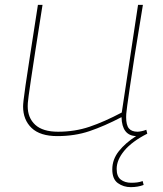

<svg xmlns="http://www.w3.org/2000/svg" viewBox="-20 -550 672 790"><path d="M518 220Q488 220 465 203.5Q442 187 442 147Q442 106 469 72Q496 38 540 10Q482 8 480 -68Q409 -31 348.5 -10.5Q288 10 216 10Q145 10 110 -23.5Q75 -57 75 -112Q75 -120 77 -138Q79 -156 85 -198.5Q91 -241 103.5 -320.5Q116 -400 136 -530H155Q137 -416 125.5 -341.5Q114 -267 107.5 -223Q101 -179 98 -157Q95 -135 94.5 -126.5Q94 -118 94 -113Q94 -65 125 -36.5Q156 -8 219 -8Q288 -8 348.5 -28.5Q409 -49 481 -87L548 -530H568Q547 -404 534 -321Q521 -238 514 -189Q507 -140 503.5 -115.5Q500 -91 499.5 -81.5Q499 -72 499 -68Q499 -35 510.5 -21.5Q522 -8 546 -8Q551 -8 561.5 -10Q572 -12 582 -16L586 0Q523 32 491.5 70Q460 108 460 145Q460 176 477 189Q494 202 520 202Q534 202 545 200.5Q556 199 567 195L571 211Q547 220 518 220Z"/></svg>

Font: Georama Extended Thin
Style: Italic
Weight: 100
Width: 7
Italic angle: -9°
Designer: Jean-Baptiste Levee
Foundry: Production Type
Version: Version 1.000